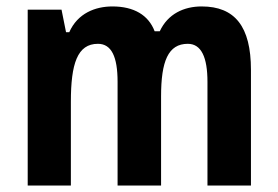

<svg xmlns="http://www.w3.org/2000/svg" viewBox="-20 -576 863 596"><path d="M606 -556C551 -556 501 -533 476 -479H460C441 -529 396 -556 329 -556C276 -556 221 -535 195 -476H185L171 -546H66V0H200V-260C200 -378 220 -440 284 -440C326 -440 345 -400 345 -322V0H480V-277C480 -386 502 -440 563 -440C605 -440 624 -398 624 -322V0H759V-359C759 -494 709 -556 606 -556Z"/></svg>

Font: Noto Sans Telugu Condensed
Style: Bold
Weight: 700
Width: 3
Designer: Jelle Bosma - Monotype Design Team
Foundry: Monotype Imaging Inc.
Version: Version 2.005